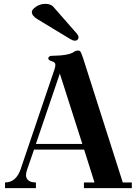

<svg xmlns="http://www.w3.org/2000/svg" viewBox="-20 -972 713 992"><path d="M144.5 -910.6Q144.5 -922.4 166 -937.3Q187.5 -952.1 213.9 -952.1Q242.2 -952.1 255.4 -937L377 -798.3Q385.7 -787.6 385.7 -779.3Q385.7 -772 380.6 -766.8Q375.5 -761.7 367.2 -761.7Q357.4 -761.7 344.2 -769.5L173.3 -873Q144.5 -890.1 144.5 -910.6ZM5.9 0V-29.3Q64 -29.3 87.4 -100.1L262.2 -615.7Q266.1 -628.4 266.1 -636.7Q266.1 -650.4 249.5 -654.8Q229.5 -660.2 229.5 -670.9Q229.5 -676.8 235.1 -680.2Q240.7 -683.6 246.1 -683.6Q335.4 -684.6 361.3 -703.6Q371.1 -710.9 384.8 -710.9Q392.6 -710.9 397.5 -701.9Q402.3 -692.9 409.7 -670.4L614.3 -29.3H661.1V0H413.6V-29.3H468.3L414.6 -199.2H155.8L120.1 -95.7Q114.3 -79.6 114.3 -66.4Q114.3 -51.3 126.5 -40.3Q138.7 -29.3 165.5 -29.3V0ZM165.5 -228.5H405.3L289.1 -591.8Z"/></svg>

Font: Monomachus
Style: Medium
Weight: 500
Designer: Alexey Kryukov
Version: Version 1.0